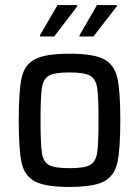

<svg xmlns="http://www.w3.org/2000/svg" viewBox="-20 -730 549 758"><path d="M54 -255Q54 -372 65.5 -423.5Q77 -475 118.5 -496.5Q160 -518 254 -518Q349 -518 390 -496.5Q431 -475 443 -423.5Q455 -372 455 -255Q455 -138 443 -86.5Q431 -35 390 -13.5Q349 8 254 8Q160 8 118.5 -13.5Q77 -35 65.5 -86.5Q54 -138 54 -255ZM369 -255Q369 -348 363.5 -383.5Q358 -419 335 -431.5Q312 -444 254 -444Q196 -444 173.5 -431.5Q151 -419 145.5 -383.5Q140 -348 140 -255Q140 -162 145.5 -126.5Q151 -91 173.5 -78.5Q196 -66 254 -66Q312 -66 335 -78.5Q358 -91 363.5 -126.5Q369 -162 369 -255ZM138 -586V-591L207 -710H285V-705L194 -586ZM294 -586V-591L363 -710H441V-705L349 -586Z"/></svg>

Font: Saira Semi Condensed
Style: Regular
Weight: 400
Width: 4
Designer: Hector Gatti with collaboration of the Omnibus-Type team
Foundry: Omnibus-Type
Version: Version 1.001; ttfautohint (v1.8)